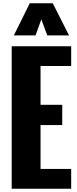

<svg xmlns="http://www.w3.org/2000/svg" viewBox="-20 -1164 474 1184"><path d="M52.2 0V-878.9H418.9V-756.8H230V-517.6H363.8V-392.6H230V-122.1H418.9V0ZM65.4 -945.8 163.6 -1144H305.2L405.8 -945.8H271.5L234.9 -1044.4L199.2 -945.8Z"/></svg>

Font: Oswald-Bold
Style: Bold
Weight: 700
Designer: vernon adams
Foundry: vernon adams
Version: Version 2.002; ttfautohint (v0.92.18-e454-dirty) -l 8 -r 50 